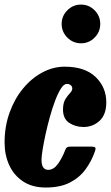

<svg xmlns="http://www.w3.org/2000/svg" viewBox="-20 -828 495 858"><path d="M455 -370.5Q455 -316 425 -288.2Q395 -260.5 353.5 -260.5Q317 -260.5 289.2 -279Q261.5 -297.5 261.5 -339Q262 -369 272.5 -385.5Q283 -402 293 -412.2Q303 -422.5 303 -433Q303 -441.5 296.2 -447.2Q289.5 -453 278.5 -453Q265.5 -453 252.2 -432.2Q239 -411.5 226.2 -377.8Q213.5 -344 202.5 -304.2Q191.5 -264.5 183.2 -226.2Q175 -188 170.2 -158Q165.5 -128 165.5 -114Q165.5 -89.5 173.8 -79.2Q182 -69 195.5 -69Q220 -69 239.2 -96Q258.5 -123 271 -156.5Q274 -165.5 279 -169.2Q284 -173 298 -173H385.5Q401 -173 405 -169.2Q409 -165.5 404.5 -152.5Q389.5 -108.5 362.5 -71.5Q335.5 -34.5 292.2 -12.2Q249 10 184 10Q124.5 10 83.5 -17Q42.5 -44 21.5 -89.5Q0.5 -135 0.5 -191Q0.5 -263 22.8 -324.8Q45 -386.5 83 -432.5Q121 -478.5 169.2 -504.2Q217.5 -530 269 -530Q359.5 -530 407.2 -484Q455 -438 455 -370.5ZM342 -634.5Q306.5 -634.5 281 -660Q255.5 -685.5 255.5 -721Q255.5 -756.5 281 -782Q306.5 -807.5 342 -807.5Q377.5 -807.5 402.8 -782Q428 -756.5 428 -721Q428 -685.5 402.8 -660Q377.5 -634.5 342 -634.5Z"/></svg>

Font: Besley* Condensed Heavy
Style: Italic
Weight: 800
Width: 3
Italic angle: -13°
Designer: Owen Earl
Foundry: indestructible type*
Version: Version 3.000; ttfautohint (v1.8.3)